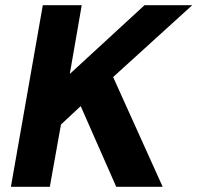

<svg xmlns="http://www.w3.org/2000/svg" viewBox="-20 -720 761 740"><path d="M22 0 145 -700H295L249 -435L537 -700H721L416 -423L607 0H428L291 -311L215 -240L172 0Z"/></svg>

Font: DM Sans 24pt Black
Style: Italic
Weight: 900
Italic angle: -10°
Designer: Colophon Foundry, Jonny Pinhorn
Foundry: Colophon Foundry
Version: Version 4.004;gftools[0.9.30]